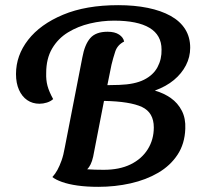

<svg xmlns="http://www.w3.org/2000/svg" viewBox="-20 -702 778 744"><path d="M361 22Q316 22 280.5 17Q245 12 220 3Q195 -6 183 -16Q194 -28 202.5 -43.5Q211 -59 218.5 -80Q226 -101 231 -130L299 -479Q308 -529 329.5 -554Q351 -579 397 -579Q425 -579 441.5 -568Q458 -557 461 -541Q435 -528 426.5 -502Q418 -476 412 -451L396 -372L442 -373Q502 -375 538 -393Q574 -411 590.5 -442Q607 -473 606 -510Q606 -566 559.5 -594Q513 -622 422 -622Q375 -622 328.5 -611Q282 -600 243.5 -576.5Q205 -553 182 -514Q159 -475 159 -419Q158 -392 164 -369.5Q170 -347 186 -318Q176 -309 161.5 -304.5Q147 -300 133 -300Q106 -300 85.5 -314Q65 -328 53.5 -354Q42 -380 42 -415Q42 -487 89 -547.5Q136 -608 224.5 -645Q313 -682 438 -682Q501 -682 552.5 -671.5Q604 -661 641 -640.5Q678 -620 697.5 -589Q717 -558 717 -517Q717 -481 700.5 -449Q684 -417 654 -392Q624 -367 580 -351Q615 -341 642 -322Q669 -303 684.5 -273Q700 -243 698 -203Q696 -145 668 -102.5Q640 -60 593 -32.5Q546 -5 486 8.5Q426 22 361 22ZM382 -44Q443 -44 486 -65Q529 -86 552.5 -123.5Q576 -161 576 -208Q576 -266 530 -287.5Q484 -309 383 -311L341 -95Q337 -77 331 -65Q325 -53 318 -46Q332 -45 348 -44.5Q364 -44 382 -44Z"/></svg>

Font: Sansita Swashed Light
Style: Regular
Weight: 400
Version: Version 1.003